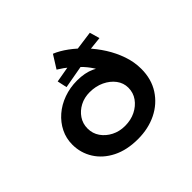

<svg xmlns="http://www.w3.org/2000/svg" viewBox="-168 -966 1196 1196"><g transform="rotate(-45 430.0 -368.5)"><path d="M425 7Q328 7 257.5 -28.5Q187 -64 149 -124.5Q111 -185 111 -258Q111 -313 134.5 -360.5Q158 -408 199.5 -444Q241 -480 296.5 -500Q352 -520 414 -520Q483 -520 532.5 -497Q582 -474 612 -435.5Q642 -397 654 -348L595 -344Q594 -380 582.5 -415.5Q571 -451 551.5 -484.5Q532 -518 504 -549Q476 -580 443 -607.5Q410 -635 372 -658L426 -744Q468 -727 513 -694Q558 -661 599.5 -617Q641 -573 674.5 -520Q708 -467 728.5 -408Q749 -349 749 -288Q749 -198 706 -131.5Q663 -65 590 -29Q517 7 425 7ZM426 -108Q478 -108 519 -128.5Q560 -149 584.5 -183.5Q609 -218 609 -262Q609 -304 583.5 -338Q558 -372 515 -392.5Q472 -413 418 -413Q371 -413 333 -393Q295 -373 272 -339Q249 -305 249 -262Q249 -218 273 -183.5Q297 -149 337 -128.5Q377 -108 426 -108ZM339 -537 325 -601 479 -628 535 -654 681 -674 700 -608 587 -596 545 -574Z"/></g></svg>

Font: Lexend Tera SemiBold
Style: Regular
Weight: 600
Version: Version 1.007